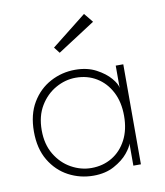

<svg xmlns="http://www.w3.org/2000/svg" viewBox="-76 -701 665 776"><g transform="rotate(-10 257.0 -313.0)"><path d="M411 0V-91Q408 -77 387.8 -52.2Q367.5 -27.5 331.5 -7.8Q295.5 12 246 12Q191.5 12 144.2 -13Q97 -38 68 -86.5Q39 -135 39 -205Q39 -275 68 -323.5Q97 -372 144.2 -397.2Q191.5 -422.5 246 -422.5Q295.5 -422.5 331.8 -403.2Q368 -384 388.8 -359.5Q409.5 -335 411 -319V-410.5H442V0ZM71 -205Q71 -147 96 -105.5Q121 -64 160.5 -42Q200 -20 243 -20Q290.5 -20 328 -42.5Q365.5 -65 387.2 -106.5Q409 -148 409 -205Q409 -262 387.2 -303.5Q365.5 -345 328 -367.8Q290.5 -390.5 243 -390.5Q200 -390.5 160.5 -368.2Q121 -346 96 -304.5Q71 -263 71 -205ZM197 -501 178 -525.5 321 -638.5 351.5 -601Z"/></g></svg>

Font: League Spartan Extralight
Style: Regular
Weight: 200
Foundry: The League of Moveable Type
Version: Version 2.300; ttfautohint (v1.8.3)